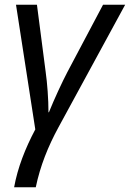

<svg xmlns="http://www.w3.org/2000/svg" viewBox="-20 -556 552 816"><path d="M40 240H132C151 149 184 67 228 -14L512 -536H418L266 -249C245 -209 211 -136 188 -79H186C186 -134 181 -202 174 -251L137 -536H48L130 -6C87 75 55 157 40 240Z"/></svg>

Font: BC Sans
Style: Italic
Weight: 400
Italic angle: -12°
Designer: Monotype Design Team
Designer: Province of B.C.
Foundry: Monotype Imaging Inc.
Version: Version 2.000;GOOG;noto-source:20170915:90ef993387c0